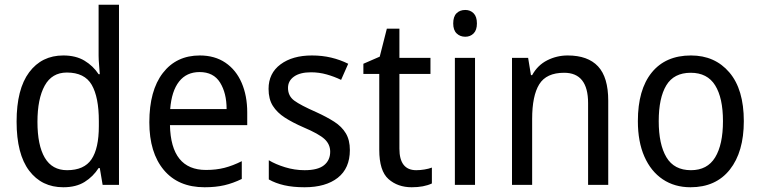

<svg xmlns="http://www.w3.org/2000/svg" viewBox="-20 -780 3207 810"><path d="M247 10Q156 10 103 -60Q50 -130 50 -267Q50 -404 103 -475Q156 -546 247 -546Q300 -546 336.5 -524Q373 -502 396 -467H401Q400 -484 398 -506.5Q396 -529 396 -545V-760H482V0H413L401 -71H396Q373 -35 337 -12.5Q301 10 247 10ZM263 -62Q335 -62 366 -108Q397 -154 397 -248V-269Q397 -370 367 -422Q337 -474 262 -474Q199 -474 168.5 -418.5Q138 -363 138 -266Q138 -167 169 -114.5Q200 -62 263 -62Z M823 -546Q886 -546 931 -515.5Q976 -485 999.5 -430.5Q1023 -376 1023 -306V-252H697Q701 -63 849 -63Q892 -63 927 -72Q962 -81 1000 -100V-25Q963 -7 926.5 1.5Q890 10 843 10Q732 10 671 -63Q610 -136 610 -264Q610 -398 667 -472Q724 -546 823 -546ZM822 -476Q767 -476 735.5 -436Q704 -396 698 -320H936Q936 -387 908.5 -431.5Q881 -476 822 -476Z M1456 -147Q1456 -70 1405 -30Q1354 10 1265 10Q1216 10 1179 1.5Q1142 -7 1114 -23V-104Q1142 -87 1182.5 -74.5Q1223 -62 1265 -62Q1321 -62 1347 -83Q1373 -104 1373 -140Q1373 -171 1349.5 -193Q1326 -215 1260 -243Q1214 -263 1181.5 -284Q1149 -305 1131 -333.5Q1113 -362 1113 -405Q1113 -471 1163.5 -508.5Q1214 -546 1296 -546Q1339 -546 1377 -537Q1415 -528 1449 -511L1419 -443Q1390 -457 1358 -466Q1326 -475 1292 -475Q1246 -475 1220.5 -457Q1195 -439 1195 -409Q1195 -375 1221.5 -355.5Q1248 -336 1314 -307Q1358 -287 1390 -266.5Q1422 -246 1439 -217.5Q1456 -189 1456 -147Z M1736 -62Q1753 -62 1771 -65Q1789 -68 1802 -73V-6Q1768 10 1717 10Q1658 10 1619 -24.5Q1580 -59 1580 -148V-468H1513V-511L1582 -541L1612 -659H1665V-536H1796V-468H1665V-153Q1665 -62 1736 -62Z M1943 -738Q1964 -738 1978 -724Q1992 -710 1992 -681Q1992 -653 1978 -639Q1964 -625 1943 -625Q1921 -625 1906.5 -639Q1892 -653 1892 -681Q1892 -710 1906 -724Q1920 -738 1943 -738ZM1984 -536V0H1899V-536Z M2375 -546Q2460 -546 2503 -500Q2546 -454 2546 -355V0H2461V-345Q2461 -473 2360 -473Q2285 -473 2255 -424.5Q2225 -376 2225 -278V0H2140V-536H2208L2220 -463H2225Q2248 -505 2288.5 -525.5Q2329 -546 2375 -546Z M3118 -269Q3118 -139 3059 -64.5Q3000 10 2893 10Q2826 10 2776 -23.5Q2726 -57 2698.5 -119.5Q2671 -182 2671 -269Q2671 -402 2729.5 -474Q2788 -546 2895 -546Q2996 -546 3057 -474.5Q3118 -403 3118 -269ZM2759 -269Q2759 -171 2791.5 -116.5Q2824 -62 2895 -62Q2964 -62 2997 -116Q3030 -170 3030 -269Q3030 -367 2997 -420Q2964 -473 2894 -473Q2823 -473 2791 -420Q2759 -367 2759 -269Z"/></svg>

Font: Noto Sans Kannada SemiCondensed
Style: Regular
Weight: 400
Width: 4
Designer: Jelle Bosma - Monotype Design Team
Foundry: Monotype Imaging Inc.
Version: Version 2.005; ttfautohint (v1.8.4.7-5d5b)